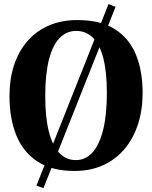

<svg xmlns="http://www.w3.org/2000/svg" viewBox="-20 -854 770 972"><path d="M529.5 -833.5 565 -819.5 200 98.5 164.5 85.5ZM360 11.5Q244 12 170.5 -35.8Q97 -83.5 62.5 -169.2Q28 -255 28 -367.5Q28 -454.5 51.5 -525.2Q75 -596 119.8 -647Q164.5 -698 228.2 -725.2Q292 -752.5 372 -752.5Q488 -752.5 560.8 -706.8Q633.5 -661 667.8 -578.2Q702 -495.5 702 -383.5Q702 -297 678.5 -224.8Q655 -152.5 610.5 -99.8Q566 -47 502.8 -18Q439.5 11 360 11.5ZM364 -43.5Q413 -43.5 448 -82Q483 -120.5 502 -196.2Q521 -272 521 -383Q521 -490 503 -559.5Q485 -629 450.2 -663.2Q415.5 -697.5 366 -697.5Q317 -697.5 281.8 -661.5Q246.5 -625.5 227.8 -552.2Q209 -479 209 -368Q209 -261 227 -189Q245 -117 279.8 -80.2Q314.5 -43.5 364 -43.5Z"/></svg>

Font: Merriweather 48pt ExtraBold
Style: Regular
Weight: 800
Version: Version 2.100